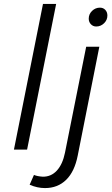

<svg xmlns="http://www.w3.org/2000/svg" viewBox="-20 -762 569 978"><path d="M266 -742 118 0H51L199 -742ZM197 138Q240 139 269.5 107Q299 75 311 16L419 -524H486L376 30Q360 112 317 154Q274 196 209 196Q170 196 131 179L153 129Q169 136 197 138ZM527 -683Q527 -660 510 -643.5Q493 -627 470 -627Q454 -627 443 -638.5Q432 -650 432 -667Q432 -690 449 -706.5Q466 -723 489 -723Q506 -723 516.5 -711.5Q527 -700 527 -683Z"/></svg>

Font: Gontserrat Light
Style: Italic
Weight: 300
Italic angle: -11.3°
Designer: Julieta Ulanovsky
Foundry: Julieta Ulanovsky
Version: Version 6.001